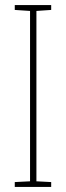

<svg xmlns="http://www.w3.org/2000/svg" viewBox="-20 -734 259 754"><path d="M181 0H38V-19L98 -22V-691L38 -695V-714H181V-695L123 -691V-22L181 -19Z"/></svg>

Font: Noto Sans ExtraCondensed Thin
Style: Regular
Weight: 100
Width: 2
Designer: Monotype Design Team
Foundry: Monotype Imaging Inc.
Version: Version 2.013; ttfautohint (v1.8.4.7-5d5b)